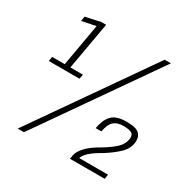

<svg xmlns="http://www.w3.org/2000/svg" viewBox="-153 -825 964 972"><g transform="rotate(30 329.0 -339.5)"><path d="M37 -375 41.5 -401.5H115L158.5 -649L77 -632.5L82 -660L169 -679H197L148 -401.5H221.5L216.5 -375ZM72 0 542 -674H578.5L108.5 0ZM377.5 0 381 -21.5Q385 -45.5 410.8 -73.5Q436.5 -101.5 489.5 -131Q537 -160 560.8 -183.5Q584.5 -207 589 -236Q593 -262 578 -270.8Q563 -279.5 530 -279.5Q494.5 -279.5 474.2 -262.2Q454 -245 446 -199.5H412.5Q421 -250 446.5 -278Q472 -306 533 -306Q591 -306 608.8 -286.2Q626.5 -266.5 622.5 -235.5Q617.5 -198 589 -170.2Q560.5 -142.5 513.5 -112Q462.5 -83.5 441 -62.5Q419.5 -41.5 416.5 -26.5H584.5L580.5 0Z"/></g></svg>

Font: Anybody Light
Style: Italic
Weight: 300
Italic angle: -10°
Designer: Tyler Finck
Foundry: Etcetera Type Company
Version: Version 1.010; ttfautohint (v1.8.3) -l 8 -r 50 -G 200 -x 14 